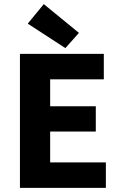

<svg xmlns="http://www.w3.org/2000/svg" viewBox="-20 -914 588 934"><path d="M77 0V-652H485V-528H224V-397H446V-274H224V-124H495V0ZM298 -680 115 -799 193 -894 364 -754Z"/></svg>

Font: TT Toshiba Sans
Style: Bold
Weight: 700
Designer: Paul D. Hunt
Foundry: Toshiba Corporation
Version: Version 2.020;PS 2.000;hotconv 1.0.86;makeotf.lib2.5.63406